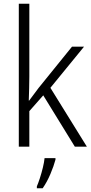

<svg xmlns="http://www.w3.org/2000/svg" viewBox="-20 -780 485 1021"><path d="M136 -373Q136 -342 135 -309.5Q134 -277 133 -245H135Q147 -261 160 -278.5Q173 -296 185 -312L363 -532H427L248 -313L442 0H378L210 -273L136 -189V0H80V-760H136ZM275 69Q266 103 248 145.5Q230 188 207 221H176V211Q183 195 192 167.5Q201 140 208 111Q215 82 217 61H275Z"/></svg>

Font: Noto Sans Thai Looped SemiCondensed Light
Style: Regular
Weight: 300
Width: 4
Designer: Sasikarn Vongin, Ben Mitchell
Foundry: The Fontpad Ltd
Version: Version 1.001; ttfautohint (v1.8.4.7-5d5b)